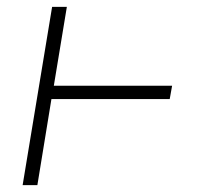

<svg xmlns="http://www.w3.org/2000/svg" viewBox="-20 -540 640 560"><path d="M46 0 132 -520H175L137 -290H482L475 -251H130L89 0Z"/></svg>

Font: Iosevka Etoile Extralight
Style: Italic
Weight: 200
Italic angle: -9°
Designer: Belleve Invis
Foundry: Belleve Invis
Version: Version 22.1.2; ttfautohint (v1.8.4)